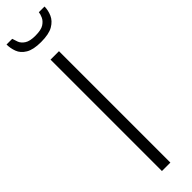

<svg xmlns="http://www.w3.org/2000/svg" viewBox="-303 -852 836 836"><g transform="rotate(-45 115.0 -434.0)"><path d="M87 0V-686H139V0ZM112 -769Q65 -769 40 -784Q15 -799 6.5 -822Q-2 -845 -2 -868H33Q36 -857 41.5 -842.5Q47 -828 63.5 -817Q80 -806 114 -806Q150 -806 166.5 -817Q183 -828 189.5 -842.5Q196 -857 197 -868H232Q232 -845 222 -822Q212 -799 186.5 -784Q161 -769 112 -769Z"/></g></svg>

Font: Archivo SemiCondensed Thin
Style: Regular
Weight: 250
Width: 4
Designer: Hector Gatti
Foundry: Omnibus-Type
Version: Version 2.001